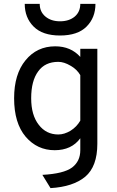

<svg xmlns="http://www.w3.org/2000/svg" viewBox="-20 -762 603 989"><path d="M289.1 -579.1Q199.2 -579.1 153.3 -625Q107.4 -670.9 107.4 -742.2Q132.8 -742.2 184.6 -742.2Q184.6 -701.2 213.9 -676.8Q243.2 -652.3 289.1 -652.3Q335.9 -652.3 365.2 -676.8Q393.6 -701.2 393.6 -742.2Q419.9 -742.2 471.7 -742.2Q471.7 -670.9 425.8 -625Q379.9 -579.1 289.1 -579.1ZM240.2 207Q229.5 190.4 198.2 138.7Q308.6 132.8 351.6 100.6Q393.6 68.4 393.6 11.7Q393.6 -8.8 393.6 -49.8Q348.6 11.7 261.7 11.7Q171.9 11.7 112.3 -57.6Q52.7 -127.9 52.7 -255.9Q52.7 -379.9 111.3 -451.2Q169.9 -523.4 264.6 -523.4Q344.7 -523.4 393.6 -468.8Q393.6 -483.4 393.6 -510.7Q416 -510.7 481.4 -510.7Q481.4 -388.7 481.4 -21.5Q481.4 95.7 418.9 148.4Q356.4 200.2 240.2 207ZM280.3 -69.3Q311.5 -69.3 343.8 -88.9Q375 -108.4 393.6 -140.6Q393.6 -218.8 393.6 -375Q376 -405.3 342.8 -423.8Q309.6 -443.4 280.3 -443.4Q211.9 -443.4 176.8 -394.5Q140.6 -345.7 140.6 -255.9Q140.6 -168.9 179.7 -119.1Q217.8 -69.3 280.3 -69.3Z"/></svg>

Font: Overpass
Style: Regular
Weight: 400
Designer: Delve Withrington, Thomas Jockin
Version: Version 3.000;DELV;Overpass; ttfautohint (v1.5)